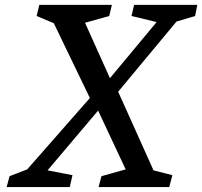

<svg xmlns="http://www.w3.org/2000/svg" viewBox="-20 -755 816 775"><path d="M457 -384.8 599.6 -67.4 675.8 -47.9 663.1 0H377.9L389.6 -43.9L487.3 -71.3L376 -308.6L171.9 -67.4L272.5 -47.9L261.7 0H6.8L18.6 -43.9L89.8 -71.3L342.8 -359.4L197.3 -661.1L127.9 -690.4L138.7 -735.4H431.6L420.9 -690.4L323.2 -663.1L423.8 -439.5L612.3 -666L510.7 -690.4L521.5 -735.4H776.4L767.6 -690.4L692.4 -668Z"/></svg>

Font: Neuton
Style: Italic
Weight: 400
Italic angle: -9°
Designer: Brian M Zick
Version: Version 1.32